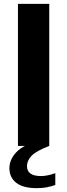

<svg xmlns="http://www.w3.org/2000/svg" viewBox="-20 -760 350 1000"><path d="M73.5 0V-740H236.5V0ZM172 220Q100 220 64.5 192Q29 164 29 116.5Q29 71 65 32.8Q101 -5.5 195 -34.5L236.5 0Q169 26 144.8 51.2Q120.5 76.5 120.5 105Q120.5 157 194 157Q225.5 157 268 142V203.5Q246.5 211 223.2 215.5Q200 220 172 220Z"/></svg>

Font: Encode Sans Semi Expanded
Style: Bold
Weight: 700
Width: 6
Designer: Multiple Designers
Foundry: Impallari Type
Version: Version 3.000; ttfautohint (v1.8.3) -l 8 -r 50 -G 200 -x 14 